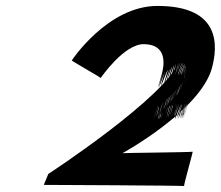

<svg xmlns="http://www.w3.org/2000/svg" viewBox="-20 -777 745 648"><path d="M466 -628C548.7 -627 532.5 -551 526.4 -528C492.6 -414 536.5 -551 529.7 -529C494.9 -415 542.7 -555 535.6 -532C501.4 -420 549.9 -559 545.5 -538C513.2 -426 558.1 -563 552.7 -542C519.2 -429 564 -569 559.8 -549C527.6 -437 571.8 -575 567.4 -554C534.8 -441 579.3 -580 573.6 -558C541 -445 584.6 -581 577.9 -559C543 -445 589.5 -584 582.5 -561C547.7 -447 593.9 -585 586.8 -562C552 -448 595.5 -584 589.8 -562C556 -448 598.9 -585 593.8 -562C561 -448 603.9 -585 597.8 -562C564 -448 605.5 -584 599.5 -561C565.7 -447 608.2 -583 602.2 -560C568 -445 610.6 -581 604.3 -557C569.8 -441 613.1 -576 606.8 -552C572.3 -436 614.3 -570 607.9 -546C573.5 -430 616 -566 608.7 -542C573.9 -428 615.5 -561 608.5 -538C573.3 -423 614.6 -558 607.3 -534C571.8 -418 614.1 -553 606.7 -529C571.3 -413 612.5 -548 605.2 -524C570 -409 611.6 -545 604.6 -522C569.4 -407 610 -543 602.7 -519C567.5 -404 607.8 -539 600.5 -515C565 -399 605.6 -535 598.2 -511C563.1 -396 604.6 -532 597.3 -508C562.2 -393 602.7 -529 594.4 -505C557.9 -389 597.2 -524 588.9 -500C552.4 -384 590.7 -519 583 -494C548.2 -380 584.2 -511 577.2 -488C541.7 -372 581 -507 572.7 -483C536.2 -367 576.8 -503 568.4 -479C532.3 -364 573.6 -499 565.2 -475C529.1 -360 571.6 -496 563.3 -472C527.1 -357 568.7 -493 560.4 -469C524.2 -354 564.5 -489 555.9 -464C519.4 -348 558.7 -483 550.3 -459C512.9 -343 552.8 -477 543.5 -453C506 -337 546.3 -472 536.7 -447C500.2 -331 541.2 -465 532.8 -441C497.7 -326 537.2 -462 528.9 -438C492.4 -322 531.4 -456 523.1 -432C486.6 -316 527.2 -452 518.9 -428C481.4 -312 521.7 -447 514.3 -423C477.9 -307 518.8 -441 512.5 -417C478 -301 521.6 -437 516.6 -414C483.4 -299 529.3 -436 522.3 -413C487.4 -299 533.3 -436 526.3 -413C491.4 -299 536 -435 531.3 -413C498.4 -299 542.3 -436 538.6 -414C506.7 -300 550.9 -438 546.2 -416C513.6 -303 557.5 -440 552.8 -418C519.9 -304 562.8 -441 558.1 -419C525.2 -305 568.1 -442 563.4 -420C529.6 -306 572.4 -443 567.7 -421C534.9 -307 577.7 -444 572 -422C539.2 -308 581.7 -444 576 -422C542.2 -308 586 -445 579 -422C544.2 -308 590 -445 583 -422C548.2 -308 597 -445 590 -422C555.2 -308 599 -445 594.3 -423C561.5 -309 605 -445 600.3 -423C567.5 -309 610.7 -447 604.6 -424C570.8 -310 613.4 -446 606.3 -423C571.5 -309 615.4 -446 608.3 -423C573.5 -309 617.4 -446 611.6 -424C578.1 -311 620.7 -447 614.2 -426C579.7 -313 622.9 -451 615.5 -430C579.9 -317 619.8 -454 613.1 -432C578.2 -318 618.1 -455 611.1 -432C576.2 -318 616.4 -456 607.4 -433C571.5 -319 611.1 -455 602.1 -432C565.2 -318 606.1 -455 597.1 -432C560.2 -318 599.8 -454 592.8 -431C557.9 -317 592.8 -454 585.8 -431C550.9 -317 588.8 -454 581.8 -431C546.9 -317 584.8 -454 577.8 -431C542.9 -317 580.8 -454 573.8 -431C538.9 -317 578.5 -453 569.5 -430C532.6 -316 572.2 -452 563.2 -429C526 -314 567.9 -451 558.9 -428C522 -314 561.3 -449 552.2 -426C515.1 -311 555.7 -447 546.6 -424C509.5 -309 548.4 -446 539.3 -423C502.2 -308 540 -445 533 -422C498.2 -308 536 -445 529 -422C494.2 -308 532 -445 525 -422C490.2 -308 529.7 -444 523 -422C488.2 -308 531 -445 524 -422C489.5 -309 534 -448 528.5 -427C495.3 -315 538.5 -453 534.1 -432C501.8 -320 545 -458 539.6 -437C506.1 -324 548.2 -462 543.1 -442C509.9 -330 554.1 -468 548.7 -447C516.4 -335 559.9 -474 555.5 -453C523.3 -341 565.4 -479 561.3 -459C528.1 -347 572.6 -486 567.2 -465C532.6 -352 575.8 -490 569.1 -468C534.2 -354 579 -494 572 -471C537.1 -357 582.3 -498 575.2 -475C540.7 -362 584.6 -499 579.1 -478C545.6 -365 589.1 -504 583.7 -483C550.1 -370 593.6 -509 589.5 -489C557.3 -377 600.8 -516 595.3 -495C562.1 -383 606.3 -521 600.9 -500C567.6 -388 611.1 -527 604.7 -506C570.2 -393 613.3 -531 606.9 -510C572.4 -397 615.3 -534 608.8 -513C574.3 -400 616.2 -537 609.8 -516C575.2 -403 618.4 -541 612 -520C578.4 -407 620.9 -546 614.5 -525C580 -412 622.2 -550 615.7 -529C581.2 -416 622.7 -555 616.3 -534C582 -422 624.5 -561 618.1 -540C583.9 -428 625 -566 617.6 -545C583.4 -433 624.3 -570 617.2 -550C581.9 -438 622.4 -577 615.3 -557C580 -445 621.5 -584 613.1 -563C576.9 -451 617.1 -589 609.3 -567C573.8 -454 614 -592 606.3 -570C569.7 -457 610.3 -593 601.6 -571C565.7 -457 605.6 -594 596.6 -571C559.7 -457 600.6 -594 591.6 -571C555.7 -457 595.3 -593 587.3 -570C550.4 -456 591 -592 582 -569C545.8 -454 145.4 -191 143.1 -190L127.8 -153C127.8 -153 605.2 -151 601.6 -149C597.9 -147 632.9 -268 630 -265C627.4 -263 394.8 -261 393.5 -260C393.5 -260 652.9 -402 694.6 -545C715.9 -621 726.4 -757 511.4 -757C343.4 -757 222.2 -573 222.2 -573C220.9 -572 320.5 -515 320.1 -514C320.1 -514 398.3 -629 466 -628Z"/></svg>

Font: Hussar Wojna
Style: 3Obl
Weight: 400
Designer: Robert Jablonski
Foundry: Cannot Into Space Fonts
Version: Version 1.01